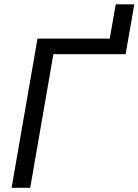

<svg xmlns="http://www.w3.org/2000/svg" viewBox="-20 -895 660 915"><path d="M578.6 -636.7H234.4L124 0H35.2L158.7 -710.9H502.9L531.7 -874.5H620.1Z"/></svg>

Font: Roboto Mono
Style: Italic
Weight: 400
Designer: Google
Version: Version 2.000985; 2015; ttfautohint (v1.3)